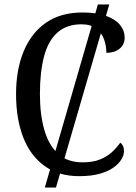

<svg xmlns="http://www.w3.org/2000/svg" viewBox="-20 -780 611 861"><path d="M181 61 419 -760H470L231 61ZM335 10Q243 10 179.5 -36Q116 -82 84 -164.5Q52 -247 52 -358Q52 -467 86 -549.5Q120 -632 186 -678Q252 -724 350 -724Q413 -724 455 -709Q497 -694 518 -668.5Q539 -643 539 -611Q539 -580 516 -561.5Q493 -543 457 -543Q457 -574 446.5 -603.5Q436 -633 411.5 -652Q387 -671 345 -671Q279 -671 237.5 -634Q196 -597 177.5 -527Q159 -457 159 -358Q159 -266 179 -197Q199 -128 241 -90Q283 -52 350 -52Q396 -52 427.5 -64.5Q459 -77 481 -97Q503 -117 519 -140Q527 -135 531.5 -125.5Q536 -116 536 -102Q536 -84 524 -64.5Q512 -45 488 -28Q464 -11 426 -0.5Q388 10 335 10Z"/></svg>

Font: Noto Serif SemiCondensed
Style: Regular
Weight: 400
Width: 4
Designer: Monotype Design Team
Foundry: Monotype Imaging Inc.
Version: Version 2.013